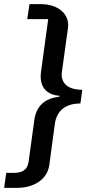

<svg xmlns="http://www.w3.org/2000/svg" viewBox="-59 -743 438 924"><path d="M-39 161H25C98 161 167 125 178 53L205 -147C213 -206 252 -245 328 -245L337 -311C258 -311 232 -351 239 -398L268 -607C278 -679 216 -723 139 -723H83L72 -651H173L138 -395C128 -313 179 -285 227 -282C232 -281 226 -277 216 -276C171 -270 119 -244 107 -171L79 33C75 63 61 89 8 89H-29Z"/></svg>

Font: United Sans SemiBold
Style: Italic
Weight: 600
Italic angle: -8°
Designer: Pablo Impallari, Rodrigo Fuenzalida (Modified by Dan O. Williams)
Version: Version 1.000;PS 001.000;hotconv 1.0.88;makeotf.lib2.5.64775